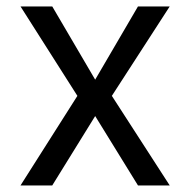

<svg xmlns="http://www.w3.org/2000/svg" viewBox="-20 -565 580 585"><path d="M139.2 -545.4 270 -322.3 400.4 -545.4H497.1L320.8 -272.9L497.1 0H400.4L270 -211.4L139.2 0H42.5L215.8 -272.9L42.5 -545.4Z"/></svg>

Font: Sahel VF Regular
Style: Regular
Weight: 400
Foundry: Saber Rastikerdar (saber.rastikerdar@gmail.com)
Version: Version 3.4.0